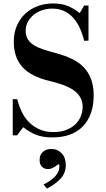

<svg xmlns="http://www.w3.org/2000/svg" viewBox="-20 -786 614 1115"><path d="M79 0H54V-210H80Q89 -174 105 -139.5Q121 -105 146.5 -78.5Q172 -52 207.5 -35.5Q243 -19 291 -19Q333 -19 365 -31.5Q397 -44 418 -64.5Q439 -85 449.5 -111.5Q460 -138 460 -165Q460 -197 446 -221Q432 -245 407 -262.5Q382 -280 346 -293Q310 -306 267 -316Q158 -342 109 -398Q60 -454 60 -543Q60 -597 79 -639Q98 -681 129.5 -709Q161 -737 202 -751.5Q243 -766 287 -766Q335 -766 370.5 -752.5Q406 -739 443 -710L469 -754H494V-550L469 -549Q422 -736 283 -736Q252 -736 224 -726.5Q196 -717 175 -699.5Q154 -682 141.5 -658.5Q129 -635 129 -608Q129 -577 142.5 -556.5Q156 -536 179.5 -522Q203 -508 235.5 -497.5Q268 -487 307 -477Q361 -462 401.5 -442Q442 -422 469 -392.5Q496 -363 510 -323.5Q524 -284 524 -232Q524 -118 462 -53Q400 12 283 12Q229 12 190.5 -3Q152 -18 115 -47ZM362 172Q362 217 334 249Q306 281 253 309L233 286Q282 260 303.5 234.5Q325 209 325 180Q325 168 321 168Q318 168 312 172.5Q306 177 298.5 182Q291 187 280.5 191.5Q270 196 258 196Q238 196 224 182.5Q210 169 210 143Q210 113 229 96Q248 79 278 79Q314 79 338 104Q362 129 362 172Z"/></svg>

Font: Libre Bodoni
Style: Regular
Weight: 400
Designer: Pablo Impallari, Rodrigo Fuenzalida
Foundry: Pablo Impallari, Rodrigo Fuenzalida
Version: Version 1.001; ttfautohint (v1.5.65-e2d9)